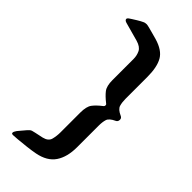

<svg xmlns="http://www.w3.org/2000/svg" viewBox="-247 -672 851 851"><g transform="rotate(45 178.5 -246.5)"><path d="M41 136.2Q31.7 136.2 31.7 130.4Q31.7 125 34.7 120.4Q37.6 115.7 40 111.8Q45.4 105 53.5 95.7Q61.5 86.4 69.3 77.1Q73.7 71.8 78.1 68.1Q82.5 64.5 87.4 63Q91.8 61.5 103.3 59.1Q114.7 56.6 126.2 54.2Q137.7 51.8 142.1 50.8Q170.4 43.9 175.8 22.7Q181.2 1.5 181.2 -21V-145.5Q181.2 -183.1 194.3 -200.7Q207.5 -218.3 232.9 -237.8Q232.9 -237.8 235.4 -240.2Q237.8 -242.7 237.8 -247.1Q237.8 -251.5 235.4 -253.4Q232.9 -255.4 232.9 -255.4Q207.5 -275.4 193.8 -293.2Q180.2 -311 180.2 -348.1V-480.5Q180.2 -501.5 171.4 -519.8Q162.6 -538.1 132.8 -546.9L44.4 -571.3Q31.7 -575.2 31.7 -583Q31.7 -587.4 37.6 -592Q43.5 -596.7 49.8 -600.1Q55.7 -604 70.1 -612.8Q84.5 -621.6 95.2 -626.5Q99.6 -628.9 104.5 -629.6Q109.4 -630.4 112.8 -630.4Q117.2 -630.4 130.6 -627Q144 -623.5 159.9 -619.1Q175.8 -614.7 186.5 -611.8Q241.7 -595.7 260.7 -562Q279.8 -528.3 279.8 -466.8V-330.1Q279.8 -308.6 284.7 -291.5Q289.6 -274.4 318.4 -261.7Q328.1 -257.3 328.1 -247.1Q328.1 -234.9 318.4 -230.5Q289.6 -217.3 284.7 -200.9Q279.8 -184.6 279.8 -162.6V-26.9Q279.8 34.7 254.2 72.5Q228.5 110.4 170.4 121.6Q150.4 125.5 121.3 128.9Q92.3 132.3 68.8 134.3Q45.4 136.2 41 136.2Z"/></g></svg>

Font: David Libre
Style: Bold
Weight: 700
Designer: Ismar David, J. Victor Gaultney, Annie Olsen and Meir Sadan
Foundry: Monotype Imaging Inc. & SIL International
Version: Version 1.100; ttfautohint (v1.8.4.7-5d5b)